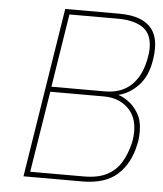

<svg xmlns="http://www.w3.org/2000/svg" viewBox="-52 -778 702 825"><g transform="rotate(5 298.5 -366.0)"><path d="M80 0 196 -732H429Q486 -732 523 -716Q560 -700 577.5 -670Q595 -640 595 -597Q595 -585 594 -573Q593 -561 591 -548Q580 -476 541.5 -435.5Q503 -395 455 -384Q474 -379 499 -361.5Q524 -344 542.5 -312.5Q561 -281 561 -233Q561 -223 560 -209.5Q559 -196 555 -179Q538 -96 485 -48Q432 0 333 0ZM107 -22H337Q400 -22 438.5 -42.5Q477 -63 499 -100Q521 -137 532 -185Q535 -199 536 -211.5Q537 -224 537 -233Q537 -298 497 -335Q457 -372 395 -372H163ZM166 -394H396Q466 -394 508.5 -433Q551 -472 566 -545Q569 -559 570.5 -571.5Q572 -584 572 -596Q572 -657 533.5 -683.5Q495 -710 425 -710H216Z"/></g></svg>

Font: Exo Thin Thin
Style: Italic
Weight: 250
Italic angle: -9°
Version: Version 2.000